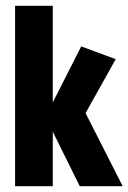

<svg xmlns="http://www.w3.org/2000/svg" viewBox="-20 -642 443 662"><path d="M32 0V-622H162V0ZM255 0 161 -190H109V-287H161L260 -482L379 -438L275 -252L403 0Z"/></svg>

Font: Smooch Sans ExtraBold
Style: Regular
Weight: 800
Designer: Robert E. Leuschke
Foundry: Robert E. Leuschke
Version: Version 1.010